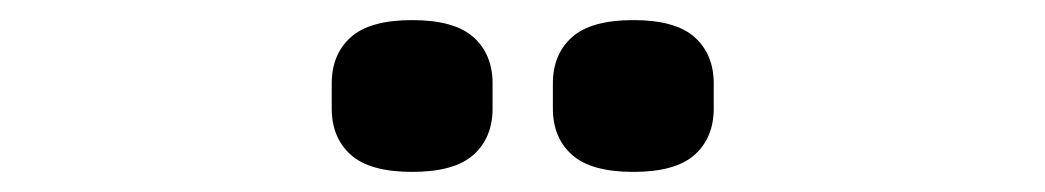

<svg xmlns="http://www.w3.org/2000/svg" viewBox="-20 -805 1040 191"><path d="M310 -697V-722Q310 -751 329 -768Q348 -785 390 -785Q432 -785 451 -768Q470 -751 470 -722V-697Q470 -668 451 -651Q432 -634 390 -634Q348 -634 329 -651Q310 -668 310 -697ZM530 -697V-722Q530 -751 549 -768Q568 -785 610 -785Q652 -785 671 -768Q690 -751 690 -722V-697Q690 -668 671 -651Q652 -634 610 -634Q568 -634 549 -651Q530 -668 530 -697Z"/></svg>

Font: IBM Plex Sans JP
Style: Bold
Weight: 700
Designer: Mike Abbink; Paul van der Laan; Pieter van Rosmalen; Wujin Sim; Yejin Wi; Jinhee Kim; Boomi Park; Yona Kim; Kichan Ma
Foundry: Sandoll Inc.
Version: Version 1.001